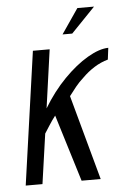

<svg xmlns="http://www.w3.org/2000/svg" viewBox="-49 -674 465 711"><g transform="rotate(-5 183.5 -319.0)"><path d="M17.8 0 87.8 -495H150.1L119.7 -278.1Q155.9 -338.4 200.6 -384Q245.4 -429.7 289.4 -455.4Q333.4 -481.1 366.8 -481.6L361.4 -438.3Q334.8 -431 310.2 -415.5Q285.6 -399.9 264.7 -378.9Q249.2 -365.1 236.1 -349Q223 -332.9 210.1 -315.6L296.5 0H225.5L149 -248.7Q136.4 -232.6 124.5 -213.7Q112.6 -194.8 106.5 -185.6L80.1 0ZM202.4 -545.7 265.6 -638.2H327.5L238.4 -545.7Z"/></g></svg>

Font: Alumni Sans Thin
Style: Italic
Weight: 100
Italic angle: -8°
Designer: Robert E. Leuschke
Foundry: Robert E. Leuschke
Version: Version 1.016